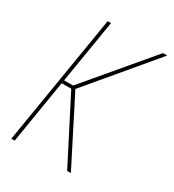

<svg xmlns="http://www.w3.org/2000/svg" viewBox="-178 -838 855 941"><g transform="rotate(30 250.0 -367.5)"><path d="M348 0 164 -359H110L51 0H32L153 -735H172L113 -377H164L466 -735H490L182 -368L369 0Z"/></g></svg>

Font: Iosevka Thin
Style: Italic
Weight: 100
Italic angle: -9°
Monospace: yes
Designer: Belleve Invis
Foundry: Belleve Invis
Version: Version 32.5.0; ttfautohint (v1.8.4)